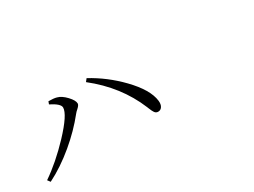

<svg xmlns="http://www.w3.org/2000/svg" viewBox="-38 -934 1576 1190"><g transform="rotate(-30 750.0 -338.5)"><path d="M74.2 -115.2 59.6 -134.8Q161.1 -204.1 262.7 -311.5Q371.1 -426.8 371.1 -475.6Q371.1 -502.9 304.7 -536.1L311.5 -554.7Q348.6 -554.7 369.1 -548.8Q399.4 -541 430.7 -507.8Q461.9 -474.6 461.9 -452.1Q461.9 -440.4 442.4 -422.9Q428.7 -411.1 422.9 -403.3Q353.5 -316.4 264.6 -242.2Q169.9 -163.1 74.2 -115.2ZM869.1 -158.2Q853.5 -158.2 844.7 -170.9Q837.9 -179.7 826.2 -209Q824.2 -213.9 823.2 -216.8Q745.1 -405.3 572.3 -541L587.9 -560.5Q701.2 -499 793 -404.3Q894.5 -299.8 904.3 -215.8Q907.2 -189.5 897 -173.8Q886.7 -158.2 869.1 -158.2Z"/></g></svg>

Font: Bpmf Zihi Box R
Style: R
Weight: 400
Foundry: But Ko
Version: Version 1.320